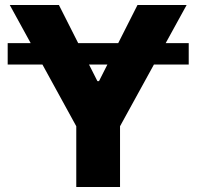

<svg xmlns="http://www.w3.org/2000/svg" viewBox="-20 -747 785 767"><path d="M10.7 -574.7H733.9V-489.3H10.7ZM284.7 -242.7 19 -727.1H215.3L369.1 -422.9H375.5L529.3 -727.1H725.6L459.5 -242.7V0H284.7Z"/></svg>

Font: My Font
Style: Regular
Weight: 500
Designer: Rasmus Andersson
Foundry: rsms
Version: Version 0.001